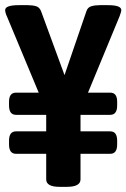

<svg xmlns="http://www.w3.org/2000/svg" viewBox="-22 -722 490 744"><path d="M40 -126Q13 -126 13 -162V-177Q13 -213 40 -213H157V-277H40Q13 -277 13 -313V-328Q13 -363 40 -363H128L5 -658Q2 -664 0 -671Q-2 -678 -2 -683Q-2 -702 51 -702H85Q104 -702 117.5 -698Q131 -694 137 -679L228 -431L313 -679Q318 -694 332.5 -698Q347 -702 365 -702H396Q448 -702 448 -683Q448 -678 445.5 -671Q443 -664 441 -658L319 -363H405Q432 -363 432 -328V-313Q432 -277 405 -277H290V-213H405Q432 -213 432 -177V-162Q432 -126 405 -126H290V-27Q290 2 237 2H209Q157 2 157 -27V-126Z"/></svg>

Font: Asap Condensed SemiBold
Style: Regular
Weight: 600
Width: 3
Designer: Pablo Cosgaya
Foundry: Omnibus-Type
Version: Version 3.001; ttfautohint (v1.8.4.7-5d5b)